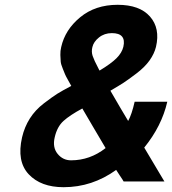

<svg xmlns="http://www.w3.org/2000/svg" viewBox="-20 -756 717 800"><path d="M395 -462Q443 -491 465.5 -513.5Q488 -536 494 -561Q507 -618 446 -618Q415 -618 392.5 -600Q370 -582 365 -560Q360 -541 366 -523Q372 -505 390 -471Q391 -469 391.5 -468Q392 -467 393 -465Q394 -463 395 -462ZM323 -304Q271 -276 244.5 -252Q218 -228 208 -184Q198 -142 220 -115Q242 -88 276 -88Q355 -88 420 -139Q402 -170 367.5 -228Q333 -286 323 -304ZM514 -252Q529 -279 541 -332H677Q654 -231 581 -141Q597 -114 617 -80.5Q637 -47 648.5 -27.5Q660 -8 665 0H495Q492 -6 480 -23.5Q468 -41 464 -48Q364 24 245 24Q150 24 99.5 -30Q49 -84 72 -184Q82 -227 104.5 -262.5Q127 -298 163 -325.5Q199 -353 219 -365.5Q239 -378 277 -398Q276 -400 264.5 -420.5Q253 -441 251 -446.5Q249 -452 241.5 -470Q234 -488 233 -499Q232 -510 231.5 -527Q231 -544 235 -560Q251 -632 314 -684Q377 -736 470 -736Q562 -736 605 -687Q648 -638 630 -561Q623 -532 603 -504Q583 -476 548 -449.5Q513 -423 494.5 -411Q476 -399 440 -378Q488 -295 514 -252Z"/></svg>

Font: Miedinger
Style: Bold-Italic
Weight: 700
Italic angle: -13°
Version: Version 001.000